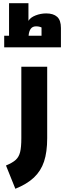

<svg xmlns="http://www.w3.org/2000/svg" viewBox="-20 -883 397 1188"><path d="M6 0ZM17 141Q58 124 77.5 106Q97 88 104.5 58Q112 28 112 -28V-470H272V-28Q272 58 252.5 116.5Q233 175 190 215.5Q147 256 75 285ZM357 -710V-590H6V-662H36V-863H156V-754Q168 -775 200 -787.5Q232 -800 266 -800Q310 -800 333.5 -779Q357 -758 357 -710ZM237 -662V-713Q223 -720 203 -720Q181 -720 170 -704.5Q159 -689 157 -662Z"/></svg>

Font: Changa Black
Style: Regular
Weight: 900
Designer: Eduardo Rodriguez Tunni
Foundry: Eduardo Rodriguez Tunni
Version: Version 2.001; ttfautohint (v1.5.10-5e6f)